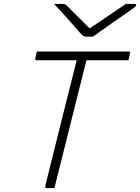

<svg xmlns="http://www.w3.org/2000/svg" viewBox="-20 -964 718 984"><path d="M259 0H220Q209 0 212 -11Q252 -172 292 -333Q332 -494 373 -655H169Q163 -655 161.5 -658.5Q160 -662 161 -666Q163 -675 165 -683Q167 -691 169 -700H638Q650 -700 646 -689Q644 -680 642 -672Q640 -664 638 -655H423Q413 -615 403 -575.5Q393 -536 383 -496L284 -100Q277 -74 271 -49Q265 -24 259 0ZM456 -776H420Q413 -776 407.5 -779.5Q402 -783 389 -797Q379 -809 356 -835Q333 -861 306 -891Q279 -921 257 -944H297Q309 -944 313.5 -942Q318 -940 325 -933Q340 -918 368 -889.5Q396 -861 438 -820H442Q503 -861 547 -891Q591 -921 625 -944H668Q680 -944 678 -937Q677 -933 672 -928.5Q667 -924 647 -910Q631 -899 605 -881Q579 -863 550 -842.5Q521 -822 495.5 -804Q470 -786 456 -776Z"/></svg>

Font: Recursive Mn Lnr St Lt
Style: Italic
Weight: 300
Italic angle: -15°
Monospace: yes
Version: Version 1.079;hotconv 1.0.112;makeotfexe 2.5.65598; ttfautoh